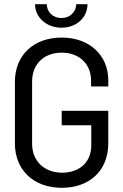

<svg xmlns="http://www.w3.org/2000/svg" viewBox="-20 -887 584 915"><path d="M274 8C407 8 496 -74 496 -204V-359H274V-290H415V-195C415 -114 359 -64 276 -64C192 -64 133 -119 133 -201V-499C133 -581 189 -636 274 -636C359 -636 414 -581 414 -503V-475H496V-505C496 -623 407 -708 274 -708C140 -708 51 -624 51 -497V-204C51 -77 140 8 274 8ZM147 -867C147 -804 202 -755 273 -755C345 -755 397 -804 397 -867H343C343 -829 312 -801 273 -801C233 -801 203 -829 203 -867Z"/></svg>

Font: Vanilla Cream Book
Style: Regular
Weight: 400
Designer: Jeremy Tribby, Jinavaṁso
Foundry: Tribby Type
Version: Version 1.422;Glyphs 3.1.2 (3151)